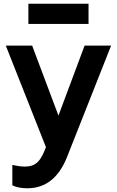

<svg xmlns="http://www.w3.org/2000/svg" viewBox="-20 -788 626 1028"><path d="M454 -660V-768H132V-660ZM127 220C228 220 296 159 338 55L575 -544H433L293 -169L152 -544H11L226 0L214 29C193 74 172 104 112 104C91 104 63 99 46 95V204C69 216 98 220 127 220Z"/></svg>

Font: Plus Jakarta Sans
Style: Bold
Weight: 700
Designer: Gumpita Rahayu
Foundry: Tokotype
Version: Version 2.071;gftools[0.9.30]